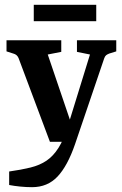

<svg xmlns="http://www.w3.org/2000/svg" viewBox="-20 -588 507 796"><path d="M18 123Q68 116 106.5 106.5Q145 97 173 78Q201 59 222.5 25Q244 -9 261 -64L353 -362L299 -373V-421H462V-375L433 -366Q425 -363 420 -359Q415 -355 412 -346L291 10Q260 100 218.5 144Q177 188 113 188Q89 188 64 185.5Q39 183 18 179ZM260 0H187L57 -347Q51 -362 35 -366L7 -375V-421H234V-373L178 -362L285 -47ZM120 -568H379V-500H120Z"/></svg>

Font: Rasa SemiBold
Style: Regular
Weight: 600
Designer: Anna Giedrys (Yrsa+Rasa design), David Brezina (Yrsa art-direction, Rasa art-direction, design)
Foundry: Rosetta Type Foundry
Version: Version 2.004